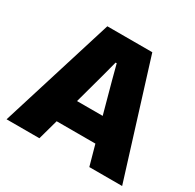

<svg xmlns="http://www.w3.org/2000/svg" viewBox="-158 -899 1083 1069"><g transform="rotate(30 383.0 -364.5)"><path d="M238 -729H527L754 0H543L507 -130H258L222 0H11ZM465 -284 411 -482 386 -577H379L354 -482L300 -284Z"/></g></svg>

Font: Mona Sans Black
Style: Regular
Weight: 900
Designer: Deni Anggara
Foundry: GitHub
Version: Version 2.000